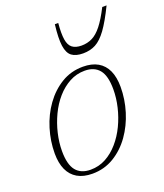

<svg xmlns="http://www.w3.org/2000/svg" viewBox="-131 -778 751 877"><g transform="rotate(-20 245.0 -340.0)"><path d="M292.5 -464.5Q335.5 -464.5 364.8 -447.8Q394 -431 408.8 -398.5Q423.5 -366 423.5 -319Q423.5 -259 405.5 -200.5Q387.5 -142 353.8 -94.5Q320 -47 272.8 -18.5Q225.5 10 168 10Q124.5 10 95.2 -7Q66 -24 51.2 -56.5Q36.5 -89 36.5 -135.5Q36.5 -195.5 54.5 -254.2Q72.5 -313 106.5 -360.2Q140.5 -407.5 187.5 -436Q234.5 -464.5 292.5 -464.5ZM166 -10Q206.5 -10 240.5 -28.5Q274.5 -47 302 -78.8Q329.5 -110.5 348.8 -150.8Q368 -191 378.2 -234.5Q388.5 -278 388.5 -320Q388.5 -385.5 364.5 -415Q340.5 -444.5 294 -444.5Q254 -444.5 219.8 -426Q185.5 -407.5 158 -376Q130.5 -344.5 111.2 -304Q92 -263.5 81.8 -220Q71.5 -176.5 71.5 -134.5Q71.5 -69 95.5 -39.5Q119.5 -10 166 -10ZM321 -557Q349.5 -557 373.2 -568.8Q397 -580.5 420 -609.5Q443 -638.5 469.5 -690.5H490.5Q457.5 -623 430.8 -586.2Q404 -549.5 377 -535.2Q350 -521 315.5 -521Q280.5 -521 261 -535.5Q241.5 -550 236.2 -586.8Q231 -623.5 239 -690.5H255.5Q251 -640.5 255.5 -611.2Q260 -582 276.2 -569.5Q292.5 -557 321 -557Z"/></g></svg>

Font: Newsreader ExtraLight
Style: Italic
Weight: 250
Italic angle: -17°
Designer: Hugues Gentile
Foundry: Production Type
Version: Version 1.003